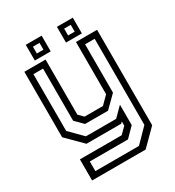

<svg xmlns="http://www.w3.org/2000/svg" viewBox="-205 -791 1012 1110"><g transform="rotate(-30 301.5 -235.5)"><path d="M158 0 55 -103V-540H196.5V-172L227 -141.5H349.5L399.5 -191.5V-540H540.5V97L437.5 200H80V59H359L399.5 18.5V-10L389.5 0ZM123.5 162.5H414.5L502.5 72.8V-502H438.5V-179.5L361.5 -103.2H208.2L157.8 -153.8V-502H93.5V-122.8L176.8 -39H378.5L438.5 -99V37.2L378.2 98.2H123.5ZM348 -566V-671H454V-566ZM140 -566V-671H246V-566ZM170.5 -595.5H214.5V-641H170.5ZM379 -595.5H423V-641H379Z"/></g></svg>

Font: Tourney Thin
Style: Regular
Weight: 100
Designer: Tyler Finck
Foundry: Etcetera Type Co
Version: Version 1.015